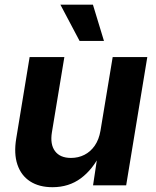

<svg xmlns="http://www.w3.org/2000/svg" viewBox="-20 -779 655 807"><path d="M200.7 7.8Q144.5 7.8 106.7 -16.6Q68.8 -41 53.2 -87.2Q37.6 -133.3 48.3 -197.3L104.5 -539.1H250.5L198.2 -223.1Q189.9 -172.4 211.2 -143.8Q232.4 -115.2 278.3 -115.2Q309.1 -115.2 334.7 -128.2Q360.4 -141.1 378.2 -166.7Q396 -192.4 402.3 -229.5L453.6 -539.1H599.1L510.3 0H371.1L391.6 -135.7H403.8Q370.6 -67.4 320.1 -29.8Q269.5 7.8 200.7 7.8ZM314.5 -606.9 233.9 -759.3H370.6L417 -606.9Z"/></svg>

Font: Inter 18pt
Style: Bold Italic
Weight: 700
Italic angle: -9.3988°
Designer: Rasmus Andersson
Foundry: rsms
Version: Version 4.001;git-66647c0bb